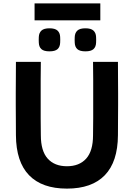

<svg xmlns="http://www.w3.org/2000/svg" viewBox="-20 -1098 790 1133"><path d="M74 -733H221Q220 -672 220 -628Q220 -584 220 -548.5Q220 -513 220 -478Q220 -443 220 -400.5Q220 -358 221 -300Q221 -207 261.5 -162Q302 -117 375 -117Q448 -117 488.5 -162Q529 -207 529 -300Q530 -358 530 -400.5Q530 -443 530 -478Q530 -513 530 -548.5Q530 -584 530 -628Q530 -672 529 -733H676Q676 -672 676.5 -628Q677 -584 677 -548.5Q677 -513 677 -478Q677 -443 676.5 -400.5Q676 -358 676 -300Q675 -143 598.5 -64Q522 15 375 15Q228 15 151.5 -64Q75 -143 74 -300Q74 -358 73.5 -400.5Q73 -443 73 -478Q73 -513 73 -548.5Q73 -584 73.5 -628Q74 -672 74 -733ZM272 -795Q239 -795 224.5 -808Q210 -821 209 -846Q208 -863 209 -880Q210 -904 224.5 -917.5Q239 -931 272 -931Q305 -931 319.5 -917.5Q334 -904 335 -880Q336 -863 335 -846Q334 -821 319.5 -808Q305 -795 272 -795ZM484 -795Q451 -795 436.5 -808Q422 -821 421 -846Q420 -863 421 -880Q422 -904 436.5 -917.5Q451 -931 484 -931Q517 -931 531.5 -917.5Q546 -904 547 -880Q548 -863 547 -846Q546 -821 531.5 -808Q517 -795 484 -795ZM184 -1078H572V-978H184Z"/></svg>

Font: Kreadon
Style: Bold
Weight: 700
Designer: Reiya WATANABE
Foundry: StudioGnu
Version: Version 1.003; ttfautohint (v1.8.4.7-5d5b);gftools[0.9.32]